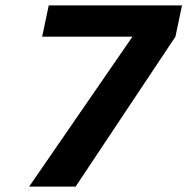

<svg xmlns="http://www.w3.org/2000/svg" viewBox="-20 -688 691 708"><path d="M87.5 0 468.4 -552.7H135.4L159.7 -668H651.2L626.9 -552.7L258.9 0Z"/></svg>

Font: Atkinson Hyperlegible Mono ExtraLight
Style: Italic
Weight: 200
Italic angle: -12°
Monospace: yes
Designer: Elliott Scott, Megan Eiswerth, Linus Boman, Theodore Petrosky, Letters from Sweden
Foundry: Applied Design Works, Letters from Sweden
Version: Version 2.001